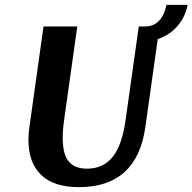

<svg xmlns="http://www.w3.org/2000/svg" viewBox="-20 -759 792 790"><path d="M752 -739Q742 -688 709.5 -651Q677 -614 629 -598L578 -236Q543 11 305 11Q201 11 149 -39.5Q97 -90 97 -183Q97 -211 101 -236L159 -650H298L244 -267Q238 -225 238 -192Q238 -125 262.5 -95Q287 -65 338 -65Q405 -65 444 -114Q483 -163 497 -267L551 -650H576Q646 -650 665 -739Z"/></svg>

Font: Arsenal
Style: Bold Italic
Weight: 700
Italic angle: -9.10001°
Designer: Andrij Shevchenko
Foundry: Stairsfor
Version: Version 2.001;PS 002.001;hotconv 1.0.88;makeotf.lib2.5.64775